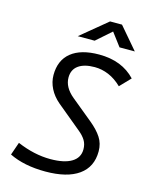

<svg xmlns="http://www.w3.org/2000/svg" viewBox="-132 -983 850 1078"><g transform="rotate(15 293.0 -444.0)"><path d="M237.3 9.8Q113.8 9.8 27.3 -32.7L53.2 -107.4Q152.8 -64.9 246.6 -64.9Q326.7 -64.9 369.6 -90.8Q412.6 -116.7 412.6 -165.5Q412.6 -195.3 399.2 -217.5Q385.7 -239.7 359.9 -260.7L215.8 -379.9Q180.2 -410.2 161.1 -448Q142.1 -485.8 142.1 -525.9Q142.1 -611.8 198.7 -657.5Q255.4 -703.1 360.8 -703.1Q494.1 -703.1 571.3 -620.6L512.7 -559.6Q476.6 -594.7 436.5 -611.6Q396.5 -628.4 355 -628.4Q293.9 -628.4 260.5 -604.2Q227.1 -580.1 227.1 -534.2Q227.1 -477.5 284.2 -430.2L409.2 -327.6Q452.6 -292 475.3 -257.1Q498 -222.2 498 -176.8Q498 -85.9 430.9 -38.1Q363.8 9.8 237.3 9.8ZM217.3 -771.5 371.1 -898.4H440.4L548.8 -771.5H460L402.3 -848.1L315.4 -771.5Z"/></g></svg>

Font: Cascadia Mono PL SemiLight
Style: Italic
Weight: 350
Italic angle: -10°
Monospace: yes
Designer: Aaron Bell
Foundry: Saja Typeworks
Version: Version 2404.023; ttfautohint (v1.8.4)